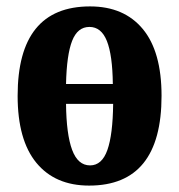

<svg xmlns="http://www.w3.org/2000/svg" viewBox="-20 -569 559 599"><path d="M35 -270Q35 -549 261 -549Q367 -549 425.5 -478.5Q484 -408 484 -270Q484 10 258 10Q152 10 93.5 -61Q35 -132 35 -270ZM332 -307Q331 -397 313.5 -441Q296 -485 259 -485Q222 -485 205 -441.5Q188 -398 186 -307ZM333 -245H186Q187 -150 205 -101.5Q223 -53 261 -53Q298 -53 315 -101Q332 -149 333 -245Z"/></svg>

Font: Noto Serif CondExtraBold
Style: Regular
Weight: 800
Width: 3
Designer: Monotype Design Team
Foundry: Monotype Imaging Inc.
Version: Version 1.001